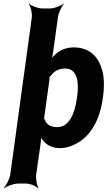

<svg xmlns="http://www.w3.org/2000/svg" viewBox="-26 -796 585 1045"><path d="M262 -505 289 -700C292 -724 309 -761 321 -774L319 -776C306 -764 270 -750 246 -750H204C180 -750 144 -764 133 -776L131 -774C141 -761 150 -724 147 -700L30 153C27 177 8 214 -6 227L-4 229C11 217 49 203 73 203H114C138 203 172 217 180 229L183 227C175 214 168 177 171 153L193 0L196 -23C198 -36 198 -52 195 -61L191 -59C194 -50 203 -37 210 -29C231 -5 259 10 301 10C329 10 355 3 383 -11C466 -52 517 -141 533 -259L535 -270C540 -310 541 -347 537 -380C524 -469 476 -538 375 -538C333 -538 300 -523 274 -499C265 -491 252 -477 247 -469L251 -467C256 -476 260 -492 262 -505ZM285 -104C248 -104 227 -119 217 -146C216 -148 211 -154 210 -153L213 -150C214 -151 216 -165 216 -167L243 -362C243 -364 244 -378 243 -379L241 -376C242 -375 250 -383 252 -385C269 -409 294 -423 328 -423C395 -423 405 -349 394 -270L392 -259C381 -180 352 -104 285 -104Z"/></svg>

Font: Asimov
Style: EdgeNarIt
Weight: 500
Designer: Google
Version: Version 2.000980: 2014